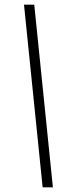

<svg xmlns="http://www.w3.org/2000/svg" viewBox="-20 -755 302 824"><path d="M163 49 83 -735H127L207 49Z"/></svg>

Font: Archivo Condensed Thin
Style: Italic
Weight: 250
Width: 3
Italic angle: -10°
Designer: Hector Gatti
Foundry: Omnibus-Type
Version: Version 2.001